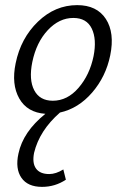

<svg xmlns="http://www.w3.org/2000/svg" viewBox="-20 -439 491 749"><path d="M281 -419Q358 -419 393 -365Q428 -311 410 -223Q393 -140 339.5 -78Q286 -16 214 0Q134 70 113 157Q105 197 120.5 218.5Q136 240 172 240Q198 240 227 222L237 262Q195 290 144 290Q88 290 63.5 254.5Q39 219 52 160Q70 75 157 5Q86 0 55 -55Q24 -110 41 -192Q61 -290 128 -354.5Q195 -419 281 -419ZM345 -220Q358 -286 338 -327.5Q318 -369 266 -369Q211 -369 166.5 -321.5Q122 -274 106 -197Q92 -128 113.5 -87Q135 -46 186 -46Q243 -46 286.5 -96.5Q330 -147 345 -220Z"/></svg>

Font: EauTestInfant
Style: Italic
Weight: 400
Italic angle: -12°
Designer: Christian Thalmann (Catharsis Fonts)
Version: Version 0.001;PS 000.001;hotconv 1.0.88;makeotf.lib2.5.64775